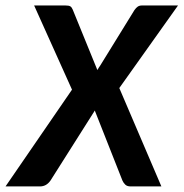

<svg xmlns="http://www.w3.org/2000/svg" viewBox="-51 -668 658 688"><path d="M207 -346.7 71.3 -648.4H183.1Q195.8 -648.4 200.9 -645.3Q206.1 -642.1 209.5 -633.8L297.9 -417Q302.2 -424.8 308.1 -433.1L430.7 -631.8Q436.5 -640.1 442.6 -644.3Q448.7 -648.4 458 -648.4H586.9L376.5 -352.5L527.3 0H417Q404.3 0 397.7 -6.6Q391.1 -13.2 387.7 -21L288.6 -272Q286.6 -269 285.2 -266.1Q283.7 -263.2 281.7 -260.7L129.9 -21Q115.2 0 92.3 0H-31.2Z"/></svg>

Font: Carlito
Style: Bold Italic
Weight: 700
Italic angle: -7°
Designer: Lukasz Dziedzic
Foundry: tyPoland Lukasz Dziedzic
Version: Version 1.104